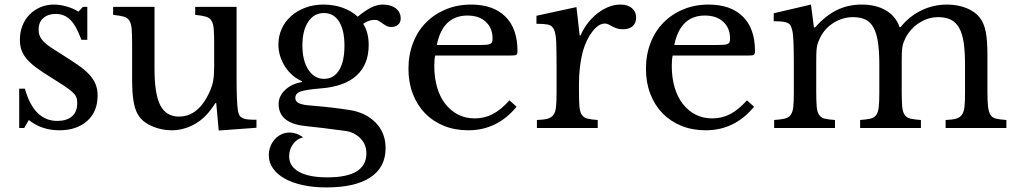

<svg xmlns="http://www.w3.org/2000/svg" viewBox="-20 -560 4443 840"><path d="M86 0H64V-172H89Q128 -31 231 -31Q271 -31 294.5 -50.5Q318 -70 318 -110Q318 -125 313.5 -135.5Q309 -146 296.5 -157.5Q284 -169 261.5 -184Q239 -199 202 -222Q168 -243 143 -261Q118 -279 101 -297.5Q84 -316 75.5 -337Q67 -358 67 -386Q67 -420 78.5 -448.5Q90 -477 110 -497Q130 -517 157 -528.5Q184 -540 216 -540Q243 -540 272 -531.5Q301 -523 323 -509L343 -530H362V-386H336Q314 -447 288 -473Q262 -499 224 -499Q190 -499 169.5 -481Q149 -463 149 -431Q149 -414 154.5 -401.5Q160 -389 172 -377Q184 -365 202.5 -352.5Q221 -340 247 -324Q290 -297 320.5 -276Q351 -255 370 -234.5Q389 -214 398 -192Q407 -170 407 -142Q407 -71 361 -30.5Q315 10 240 10Q162 10 106 -35Z M917 -370Q917 -411 915 -434.5Q913 -458 904.5 -470.5Q896 -483 879.5 -487.5Q863 -492 834 -495V-530H1015V-223Q1015 -166 1016.5 -130Q1018 -94 1021 -76Q1023 -63 1027.5 -55.5Q1032 -48 1041 -43.5Q1050 -39 1064.5 -37.5Q1079 -36 1102 -36V-1L937 11L926 -109H922Q884 -47 834.5 -18.5Q785 10 731 10Q689 10 649.5 -6Q610 -22 590 -49Q573 -71 565.5 -110Q558 -149 558 -211V-370Q558 -411 556 -434.5Q554 -458 545.5 -470.5Q537 -483 520.5 -487.5Q504 -492 475 -495V-530H656V-257Q656 -148 681.5 -99Q707 -50 763 -50Q851 -50 900 -165Q905 -177 908 -187Q911 -197 913 -209Q915 -221 916 -236Q917 -251 917 -272Z M1398 -215Q1440 -215 1463.5 -253Q1487 -291 1487 -360Q1487 -428 1463.5 -465.5Q1440 -503 1397 -503Q1354 -503 1328.5 -465Q1303 -427 1303 -361Q1303 -295 1329 -255Q1355 -215 1398 -215ZM1343 -98Q1367 -96 1387 -94Q1407 -92 1426.5 -90Q1446 -88 1465.5 -85Q1485 -82 1508 -79Q1580 -68 1623.5 -23.5Q1667 21 1667 88Q1667 172 1600.5 216Q1534 260 1408 260Q1352 260 1305.5 250Q1259 240 1226 221.5Q1193 203 1174.5 177Q1156 151 1156 120Q1156 99 1163 81Q1170 63 1182 49.5Q1194 36 1210.5 28Q1227 20 1245 20Q1279 20 1306 41Q1279 47 1262 70.5Q1245 94 1245 124Q1245 168 1288.5 192Q1332 216 1412 216Q1583 216 1583 111Q1583 71 1556 44.5Q1529 18 1492 13Q1468 10 1442.5 6.5Q1417 3 1392.5 0Q1368 -3 1347 -5Q1326 -7 1313 -9Q1257 -15 1228 -39Q1199 -63 1199 -105Q1199 -140 1228 -167Q1257 -194 1301 -201V-205Q1279 -214 1260 -230.5Q1241 -247 1227.5 -268Q1214 -289 1206 -313.5Q1198 -338 1198 -364Q1198 -402 1212.5 -434Q1227 -466 1253.5 -489.5Q1280 -513 1316 -526.5Q1352 -540 1395 -540Q1439 -540 1478 -526.5Q1517 -513 1545 -487Q1579 -515 1605 -527.5Q1631 -540 1654 -540Q1690 -540 1711.5 -523.5Q1733 -507 1733 -479Q1733 -462 1721.5 -452Q1710 -442 1693 -442Q1679 -442 1670 -447Q1661 -452 1653.5 -457.5Q1646 -463 1638 -468Q1630 -473 1618 -473Q1594 -473 1569 -456Q1593 -419 1593 -363Q1593 -278 1540 -229.5Q1487 -181 1381 -173Q1320 -168 1296 -160Q1272 -152 1272 -131Q1272 -115 1290 -107.5Q1308 -100 1343 -98Z M2240 -93Q2155 10 2029 10Q1970 10 1922 -9.5Q1874 -29 1839.5 -64.5Q1805 -100 1786 -149.5Q1767 -199 1767 -259Q1767 -320 1787 -372Q1807 -424 1843.5 -461Q1880 -498 1930.5 -519Q1981 -540 2041 -540Q2138 -540 2191 -487.5Q2244 -435 2244 -337Q2244 -323 2238.5 -320Q2233 -317 2213 -317H1884Q1882 -309 1881 -297.5Q1880 -286 1880 -272Q1880 -220 1892.5 -177.5Q1905 -135 1928.5 -105Q1952 -75 1984.5 -58.5Q2017 -42 2057 -42Q2099 -42 2135 -60.5Q2171 -79 2209 -121ZM2075 -363Q2095 -363 2107 -364Q2119 -365 2125 -368Q2131 -371 2133 -376.5Q2135 -382 2135 -391Q2135 -437 2105.5 -464.5Q2076 -492 2025 -492Q1917 -492 1891 -363Z M2513 -159Q2513 -118 2515 -94Q2517 -70 2525.5 -57.5Q2534 -45 2550 -41Q2566 -37 2595 -35V0H2329V-35Q2358 -36 2375 -40.5Q2392 -45 2401 -57Q2410 -69 2412.5 -91.5Q2415 -114 2415 -152V-269Q2415 -337 2413.5 -375Q2412 -413 2403.5 -431Q2395 -449 2377 -452.5Q2359 -456 2327 -456V-491L2502 -529L2516 -405H2520Q2533 -435 2552.5 -460Q2572 -485 2595 -502.5Q2618 -520 2643 -530Q2668 -540 2694 -540Q2726 -540 2744.5 -524.5Q2763 -509 2763 -483Q2763 -459 2748 -445.5Q2733 -432 2705 -432Q2689 -432 2678 -436Q2667 -440 2658.5 -444.5Q2650 -449 2642.5 -453Q2635 -457 2626 -457Q2599 -457 2572 -422.5Q2545 -388 2530 -335Q2522 -306 2517.5 -269.5Q2513 -233 2513 -193Z M3279 -93Q3194 10 3068 10Q3009 10 2961 -9.5Q2913 -29 2878.5 -64.5Q2844 -100 2825 -149.5Q2806 -199 2806 -259Q2806 -320 2826 -372Q2846 -424 2882.5 -461Q2919 -498 2969.5 -519Q3020 -540 3080 -540Q3177 -540 3230 -487.5Q3283 -435 3283 -337Q3283 -323 3277.5 -320Q3272 -317 3252 -317H2923Q2921 -309 2920 -297.5Q2919 -286 2919 -272Q2919 -220 2931.5 -177.5Q2944 -135 2967.5 -105Q2991 -75 3023.5 -58.5Q3056 -42 3096 -42Q3138 -42 3174 -60.5Q3210 -79 3248 -121ZM3114 -363Q3134 -363 3146 -364Q3158 -365 3164 -368Q3170 -371 3172 -376.5Q3174 -382 3174 -391Q3174 -437 3144.5 -464.5Q3115 -492 3064 -492Q2956 -492 2930 -363Z M3551 -160Q3551 -118 3553 -94Q3555 -70 3563.5 -57.5Q3572 -45 3588 -41Q3604 -37 3633 -35V0H3367V-35Q3396 -37 3413 -41Q3430 -45 3439 -57Q3448 -69 3450.5 -91.5Q3453 -114 3453 -152V-280Q3453 -337 3451.5 -375Q3450 -413 3446 -427Q3443 -440 3439 -447.5Q3435 -455 3426 -459.5Q3417 -464 3402.5 -465.5Q3388 -467 3365 -467V-502L3528 -540L3541 -440H3546Q3591 -491 3640.5 -515.5Q3690 -540 3750 -540Q3813 -540 3856 -514.5Q3899 -489 3916 -441H3920Q3957 -488 4010 -514Q4063 -540 4123 -540Q4170 -540 4208.5 -524.5Q4247 -509 4267 -482Q4285 -459 4292.5 -421.5Q4300 -384 4300 -319V-160Q4300 -119 4302.5 -95Q4305 -71 4313 -58Q4321 -45 4337.5 -41Q4354 -37 4383 -35V0H4117V-35Q4145 -36 4162 -40.5Q4179 -45 4188 -57.5Q4197 -70 4199.5 -92Q4202 -114 4202 -152V-278Q4202 -335 4196 -374.5Q4190 -414 4176 -438.5Q4162 -463 4139.5 -474Q4117 -485 4085 -485Q4041 -485 4002.5 -460.5Q3964 -436 3942 -395Q3937 -385 3933.5 -375.5Q3930 -366 3928 -354.5Q3926 -343 3925.5 -327Q3925 -311 3925 -287V-160Q3925 -119 3927 -95Q3929 -71 3937.5 -58Q3946 -45 3963 -41Q3980 -37 4009 -35V0H3743V-35Q3771 -37 3788 -41Q3805 -45 3813.5 -57Q3822 -69 3824.5 -91.5Q3827 -114 3827 -152V-278Q3827 -336 3821 -375.5Q3815 -415 3801.5 -439.5Q3788 -464 3766 -474.5Q3744 -485 3712 -485Q3667 -485 3627.5 -460.5Q3588 -436 3568 -395Q3563 -385 3559.5 -375.5Q3556 -366 3554 -354.5Q3552 -343 3551.5 -327Q3551 -311 3551 -287Z"/></svg>

Font: Libre Baskerville
Style: Regular
Weight: 400
Designer: Pablo Impallari, Rodrigo Fuenzalida
Foundry: Pablo Impallari, Rodrigo Fuenzalida
Version: Version 1.000; ttfautohint (v0.93) -l 8 -r 50 -G 200 -x 14 -